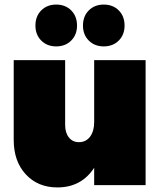

<svg xmlns="http://www.w3.org/2000/svg" viewBox="-20 -810 712 840"><path d="M135 -698Q135 -739 160.5 -764.5Q186 -790 226 -790Q266 -790 291.5 -764.5Q317 -739 317 -698Q317 -658 291.5 -632.5Q266 -607 226 -607Q186 -607 160.5 -632.5Q135 -658 135 -698ZM343 -698Q343 -739 368.5 -764.5Q394 -790 434 -790Q474 -790 499.5 -764.5Q525 -739 525 -698Q525 -658 499.5 -632.5Q474 -607 434 -607Q394 -607 368.5 -632.5Q343 -658 343 -698ZM392 -547H617V0H392V-76Q336 10 231 10Q146 10 93 -47Q40 -104 40 -198V-547H265V-263Q265 -229 281.5 -208.5Q298 -188 325 -188Q356 -188 374 -212Q392 -236 392 -276Z"/></svg>

Font: MontserratBlack
Style: Regular
Weight: 900
Designer: Julieta Ulanovsky
Foundry: Julieta Ulanovsky
Version: Version 4.000